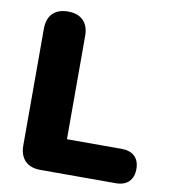

<svg xmlns="http://www.w3.org/2000/svg" viewBox="-80 -775 745 843"><g transform="rotate(10 292.5 -353.0)"><path d="M157 0Q112 0 88 -24.5Q64 -49 64 -93V-613Q64 -658 88 -682Q112 -706 156 -706Q200 -706 224 -682Q248 -658 248 -613V-153H492Q530 -153 550.5 -133Q571 -113 571 -77Q571 -40 550.5 -20Q530 0 492 0Z"/></g></svg>

Font: Chiron GoRound TC H
Style: Regular
Weight: 900
Designer: Ryoko NISHIZUKA 西塚涼子 (kana, bopomofo & ideographs); Paul D. Hunt (Latin, Greek & Cyrillic); Sandoll Communications 산돌커뮤니
Foundry: Adobe
Version: Version 1.000;hotconv 1.1.1;makeotfexe 2.6.0